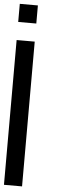

<svg xmlns="http://www.w3.org/2000/svg" viewBox="-65 -1028 330 1057"><g transform="rotate(5 100.0 -500.0)"><path d="M0 0V-800H100V0ZM0 -900V-1000H100V-900Z"/></g></svg>

Font: Galmuri9 Regular
Style: Regular
Weight: 400
Designer: Lee Minseo (quiple)
Version: Version 2.399;hotconv 1.1.1;makeotfexe 2.6.0 DEVELOPMENT